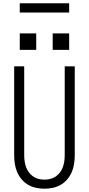

<svg xmlns="http://www.w3.org/2000/svg" viewBox="-20 -1138 540 1166"><path d="M250 8Q224 8 198.5 2.5Q173 -3 150.5 -16Q128 -29 111 -49.5Q94 -70 84 -93.5Q74 -117 70 -143Q66 -169 66 -195V-735H127V-195Q127 -177 129.5 -159Q132 -141 138 -124Q144 -107 155 -92Q166 -77 181 -66.5Q196 -56 214 -51.5Q232 -47 250 -47Q268 -47 286 -51.5Q304 -56 319 -66.5Q334 -77 345 -92Q356 -107 362 -124Q368 -141 370.5 -159Q373 -177 373 -195V-735H434V-195Q434 -169 430 -143Q426 -117 416 -93.5Q406 -70 389 -49.5Q372 -29 349.5 -16Q327 -3 301.5 2.5Q276 8 250 8ZM400 -835H300V-935H400ZM100 -835V-935H200V-835ZM100 -1062V-1118H400V-1062Z"/></svg>

Font: Iosevka SS04 Light
Style: Regular
Weight: 300
Monospace: yes
Designer: Belleve Invis
Foundry: Belleve Invis
Version: Version 19.0.0; ttfautohint (v1.8.4)